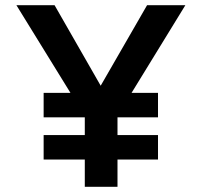

<svg xmlns="http://www.w3.org/2000/svg" viewBox="-20 -717 774 737"><path d="M431 0H305.5V-104.5H147.5V-198.5H305.5V-266.5H147.5V-360.5H250.5L43 -697H189.5L366.5 -388L544.5 -697H691.5L485 -360.5H586.5V-266.5H431V-198.5H586.5V-104.5H431Z"/></svg>

Font: Acari Sans Neue
Style: Bold
Weight: 700
Designer: Alfredo Marco Pradil (font), Cristiano Sobral (main changes)
Foundry: Hanken Design Co. (font), Cristiano Sobral (main changes)
Version: Version 2.459;March 19, 2022;FontCreator 14.0.0.2808 64-bit;